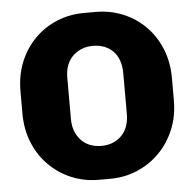

<svg xmlns="http://www.w3.org/2000/svg" viewBox="-51 -745 816 807"><g transform="rotate(-5 357.0 -342.0)"><path d="M333 10Q272 10 218.5 -12.5Q165 -35 124.5 -75.5Q84 -116 61 -172Q38 -228 38 -296V-389Q38 -457 61 -513Q84 -569 124.5 -609.5Q165 -650 218.5 -672Q272 -694 333 -694H381Q443 -694 496.5 -672Q550 -650 590.5 -609.5Q631 -569 654 -513Q677 -457 677 -389V-296Q677 -228 653.5 -172Q630 -116 589.5 -75.5Q549 -35 495.5 -12.5Q442 10 382 10ZM357 -131Q383 -131 404.5 -139.5Q426 -148 442 -164Q458 -180 466.5 -203Q475 -226 475 -256V-428Q475 -458 466.5 -481.5Q458 -505 442 -521Q426 -537 404.5 -545Q383 -553 357 -553Q332 -553 310.5 -544.5Q289 -536 273 -520.5Q257 -505 248 -482Q239 -459 239 -429V-256Q239 -226 248 -203Q257 -180 273 -163.5Q289 -147 310.5 -139Q332 -131 357 -131Z"/></g></svg>

Font: Chivo Medium ExtraBold
Style: Regular
Weight: 800
Version: Version 2.002